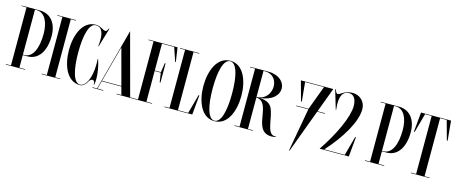

<svg xmlns="http://www.w3.org/2000/svg" viewBox="-47 -1412 5234 2199"><g transform="rotate(15 2570.5 -313.0)"><path d="M229 -155C359 -155 436 -273 436 -450C436 -600 359 -700 229 -700H13V-694H73V-6H13V0H241V-6H173V-155ZM192 -694C287.5 -694 341 -595 341 -450C341 -278 287.5 -161 192 -161H173V-694Z M658 -700H438V-694H498V-6H438V0H658V-6H598V-694H658Z M1012 -330C1014 -321 1015.5 -301 1015.5 -280C1015.5 -82 947.5 2 893.5 2C816.5 2 778.5 -142 778.5 -350C778.5 -558 816.5 -702 893.5 -702C978.5 -702 993.5 -609 984.5 -510L981.5 -477H986.5L1053.5 -703L1046.5 -705C1036.5 -679 1027.5 -667 1011.5 -667C988.5 -667 949.5 -708 893.5 -708C735.5 -708 668.5 -526 668.5 -350C668.5 -174 735.5 8 893.5 8C921 8 952.5 -12 977.5 -57.5C989.5 -78.8 1004.5 -88 1017.5 -88C1036 -88 1049.5 -69.5 1043.5 -40H1050.5C1055 -60.5 1057.5 -85 1057.5 -112C1057.5 -177.5 1044 -258 1019 -332Z M1292.7 -726.2V-726.5L1289.7 -737L1237.7 -544V-543.7L1093.2 -6H1039.8V0H1167.8V-6H1098.9L1124.2 -100H1356.7L1382 -6H1326.3V0H1546.3V-6H1486ZM1240.6 -532.9 1355.1 -106H1125.8Z M1679 -694H1824L1879 -532H1887L1862 -700H1519V-694H1579V-6H1519V0H1747V-6H1679V-370H1751.9L1768.5 -259H1777.5V-487H1768.5L1751.9 -376H1679Z M2174.4 -6H2053V-694H2121V-700H1893V-694H1953V-6H1893V0H2224L2246 -233H2236.8Z M2487.5 -708C2329.5 -708 2262.5 -526 2262.5 -350C2262.5 -174 2329.5 8 2487.5 8C2645.5 8 2712.5 -174 2712.5 -350C2712.5 -526 2645.5 -708 2487.5 -708ZM2487.5 2C2410.5 2 2372.5 -142 2372.5 -350C2372.5 -558 2410.5 -702 2487.5 -702C2564.5 -702 2602.5 -558 2602.5 -350C2602.5 -142 2564.5 2 2487.5 2Z M3213 -6C3210 -5 3205 -4 3202 -4C3097 -4 3123 -217 3064 -317C3038.3 -362.2 2987.6 -378.9 2924.9 -384C3069.1 -397.4 3137 -475.4 3137 -551C3137 -624.7 3070.4 -698.5 2943 -700V-700H2723V-694H2783V-6H2723V0H2943V-6H2883V-379.4C3077.9 -362.7 2927.5 8 3165 8C3188 8 3208 4 3216 -1ZM2902 -694C2996.5 -694 3042 -623 3042 -550C3042 -475.1 2993.2 -393.4 2895.5 -385.6C2891.4 -385.7 2887.2 -385.8 2883 -385.9V-694Z M3708.8 -700H3324.5L3388.5 -467H3397.8L3376.3 -694H3600L3493.8 -408H3348.8V-402H3492.7L3400.8 110.5H3407.8L3598.1 -402H3689.8V-408H3600.3Z M4030.9 -6H3788C3958.8 -194.1 4090 -410.1 4090 -561.5C4090 -653.5 4020 -715 3937 -715C3882.5 -715 3844 -698.5 3807 -673.5C3796 -666 3782 -658.5 3772.5 -658.5C3758.5 -658.5 3751.5 -668 3737.5 -705L3730.5 -703L3797.8 -477H3802.5L3799.5 -510C3791 -606 3805 -702 3899 -702C3956 -702 3985.5 -647 3985.5 -571.5C3985.5 -445 3882 -217 3734.5 0H4080.5L4102.5 -233H4093.2Z M4487 -155C4617 -155 4694 -273 4694 -450C4694 -600 4617 -700 4487 -700H4271V-694H4331V-6H4271V0H4499V-6H4431V-155ZM4450 -694C4545.5 -694 4599 -595 4599 -450C4599 -278 4545.5 -161 4450 -161H4431V-694Z M5105 -700H4749L4727 -467H4736.2L4798.6 -694H4877V-6H4817V0H5037V-6H4977V-694H5055.4L5117.8 -467H5127Z"/></g></svg>

Font: Picaflor 72 pt
Style: Regular
Weight: 400
Designer: Ariel Martín Pérez
Foundry: Tunera Type Foundry
Version: Version 1.000;hotconv 1.0.109;makeotfexe 2.5.65596